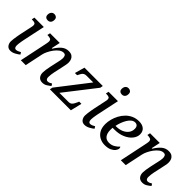

<svg xmlns="http://www.w3.org/2000/svg" viewBox="111 -1670 2589 2589"><g transform="rotate(45 1405.0 -375.5)"><path d="M155 10Q115 10 93.5 -18Q72 -46 72 -85Q72 -106 76 -135Q80 -164 85 -193.5Q90 -223 94 -242L133 -426Q135 -434 135.5 -440.5Q136 -447 136 -452Q136 -479 119.5 -486.5Q103 -494 75 -494H62L71 -536H250L182 -215Q180 -204 176 -183Q172 -162 169.5 -140Q167 -118 167 -104Q167 -79 175.5 -66Q184 -53 200 -53Q217 -53 235 -60.5Q253 -68 272 -79L290 -50Q268 -31 230.5 -10.5Q193 10 155 10ZM224 -636Q199 -636 183.5 -649.5Q168 -663 168 -691Q168 -712 175.5 -727.5Q183 -743 196.5 -752Q210 -761 228 -761Q252 -761 268 -747.5Q284 -734 284 -706Q284 -680 275 -664.5Q266 -649 252.5 -642.5Q239 -636 224 -636Z M764 10Q720 10 696.5 -18.5Q673 -47 673 -90Q673 -114 677.5 -146.5Q682 -179 692 -225L709 -303Q712 -317 717 -338Q722 -359 726 -382Q730 -405 730 -422Q730 -442 721.5 -461.5Q713 -481 684 -481Q653 -481 622 -458Q591 -435 564.5 -399Q538 -363 519.5 -324.5Q501 -286 495 -256L441 0H348L432 -402Q435 -416 436.5 -429.5Q438 -443 438 -447Q438 -477 417.5 -485.5Q397 -494 368 -494H360L369 -536H554L527 -410H537Q578 -476 620.5 -510.5Q663 -545 719 -545Q759 -545 782 -529.5Q805 -514 815.5 -489Q826 -464 826 -434Q826 -409 819.5 -379.5Q813 -350 808 -324L782 -206Q776 -178 772.5 -151Q769 -124 769 -101Q769 -78 778.5 -65.5Q788 -53 804 -53Q820 -53 835.5 -59Q851 -65 868 -76L886 -47Q862 -27 832.5 -8.5Q803 10 764 10Z M902 0 910 -40 1250 -479H1123Q1097 -479 1080.5 -470Q1064 -461 1053 -443Q1042 -425 1029 -398L1027 -394H985L1025 -536H1375L1367 -495L1026 -57H1204Q1227 -57 1242.5 -68.5Q1258 -80 1269 -99Q1280 -118 1289 -139L1299 -162H1341L1302 0Z M1569 10Q1529 10 1507.5 -18Q1486 -46 1486 -85Q1486 -106 1490 -135Q1494 -164 1499 -193.5Q1504 -223 1508 -242L1547 -426Q1549 -434 1549.5 -440.5Q1550 -447 1550 -452Q1550 -479 1533.5 -486.5Q1517 -494 1489 -494H1476L1485 -536H1664L1596 -215Q1594 -204 1590 -183Q1586 -162 1583.5 -140Q1581 -118 1581 -104Q1581 -79 1589.5 -66Q1598 -53 1614 -53Q1631 -53 1649 -60.5Q1667 -68 1686 -79L1704 -50Q1682 -31 1644.5 -10.5Q1607 10 1569 10ZM1638 -636Q1613 -636 1597.5 -649.5Q1582 -663 1582 -691Q1582 -712 1589.5 -727.5Q1597 -743 1610.5 -752Q1624 -761 1642 -761Q1666 -761 1682 -747.5Q1698 -734 1698 -706Q1698 -680 1689 -664.5Q1680 -649 1666.5 -642.5Q1653 -636 1638 -636Z M1956 10Q1903 10 1858.5 -13Q1814 -36 1787.5 -81.5Q1761 -127 1761 -197Q1761 -241 1773.5 -289.5Q1786 -338 1810 -383.5Q1834 -429 1870 -466Q1906 -503 1953.5 -524.5Q2001 -546 2059 -546Q2122 -546 2157 -515.5Q2192 -485 2192 -431Q2192 -379 2154.5 -333Q2117 -287 2051.5 -259Q1986 -231 1902 -231H1867Q1866 -220 1865.5 -209.5Q1865 -199 1865 -189Q1865 -125 1893 -89Q1921 -53 1975 -53Q2023 -53 2060.5 -76Q2098 -99 2119 -125Q2129 -118 2129 -100Q2129 -78 2110.5 -52.5Q2092 -27 2054 -8.5Q2016 10 1956 10ZM1886 -277Q1945 -277 1990.5 -296.5Q2036 -316 2062.5 -350.5Q2089 -385 2089 -431Q2089 -465 2074 -481.5Q2059 -498 2031 -498Q2003 -498 1978 -478.5Q1953 -459 1933 -426.5Q1913 -394 1898.5 -355Q1884 -316 1876 -277Z M2671 10Q2627 10 2603.5 -18.5Q2580 -47 2580 -90Q2580 -114 2584.5 -146.5Q2589 -179 2599 -225L2616 -303Q2619 -317 2624 -338Q2629 -359 2633 -382Q2637 -405 2637 -422Q2637 -442 2628.5 -461.5Q2620 -481 2591 -481Q2560 -481 2529 -458Q2498 -435 2471.5 -399Q2445 -363 2426.5 -324.5Q2408 -286 2402 -256L2348 0H2255L2339 -402Q2342 -416 2343.5 -429.5Q2345 -443 2345 -447Q2345 -477 2324.5 -485.5Q2304 -494 2275 -494H2267L2276 -536H2461L2434 -410H2444Q2485 -476 2527.5 -510.5Q2570 -545 2626 -545Q2666 -545 2689 -529.5Q2712 -514 2722.5 -489Q2733 -464 2733 -434Q2733 -409 2726.5 -379.5Q2720 -350 2715 -324L2689 -206Q2683 -178 2679.5 -151Q2676 -124 2676 -101Q2676 -78 2685.5 -65.5Q2695 -53 2711 -53Q2727 -53 2742.5 -59Q2758 -65 2775 -76L2793 -47Q2769 -27 2739.5 -8.5Q2710 10 2671 10Z"/></g></svg>

Font: Noto Serif
Style: Italic
Weight: 400
Italic angle: -12°
Designer: Monotype Design Team
Foundry: Monotype Imaging Inc.
Version: Version 2.013